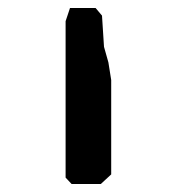

<svg xmlns="http://www.w3.org/2000/svg" viewBox="-20 -466 426 480"><path d="M235 -427 219 -446H155L144 -413V-22L159 -6H232L258 -30V-266L251 -310L240 -349Z"/></svg>

Font: Dokdo
Style: Regular
Weight: 400
Version: Version 2.00